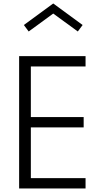

<svg xmlns="http://www.w3.org/2000/svg" viewBox="-20 -1068 560 1088"><path d="M464.8 0H88.4V-750H464.8V-691.4H154.8V-404.8H454.1V-346.2H154.8V-58.6H464.8ZM115.2 -926.3 281.7 -1048.3 448.2 -926.3 420.9 -889.6 281.7 -991.2 142.6 -889.6Z"/></svg>

Font: Spartan MB
Style: Regular
Weight: 400
Designer: Matt Bailey, Mirko Velimirovic
Foundry: Matt Bailey
Version: Version 1.005